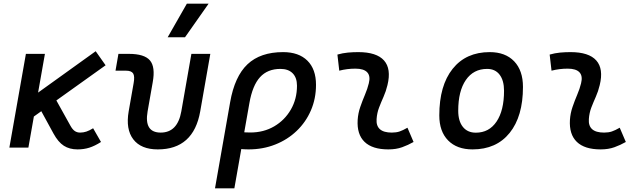

<svg xmlns="http://www.w3.org/2000/svg" viewBox="-20 -815 3556 1060"><path d="M125.5 -142.1 83.5 -227.1 508.3 -532.2 563 -454.6ZM31.7 0 123 -517.6H228L136.7 0ZM408.2 9.8Q363.8 9.8 332.5 -10.3Q301.3 -30.3 275.4 -77.6L190.9 -232.4L288.6 -265.1L368.7 -121.1Q379.9 -100.6 392.6 -91.8Q405.3 -83 422.4 -83Q440.4 -83 457 -88.6Q473.6 -94.2 494.1 -106.9L537.6 -31.2Q503.4 -9.3 473.4 0.2Q443.4 9.8 408.2 9.8Z M851.1 9.8Q758.3 9.8 715.8 -45.9Q673.3 -101.6 690.4 -200.2L717.8 -356.4Q724.6 -394 715.1 -409.4Q705.6 -424.8 675.3 -424.8H617.7L633.8 -517.6H691.4Q777.3 -517.6 807.9 -481.4Q838.4 -445.3 823.2 -361.3L794.9 -200.2Q774.4 -83 867.2 -83Q960.4 -83 981 -200.2L1036.6 -517.6H1141.1L1085.4 -200.2Q1048.3 9.8 851.1 9.8ZM905.8 -609.4 1011.7 -794.9H1131.8L1001.5 -609.4Z M1543 -527.3Q1629.4 -527.3 1677 -480.2Q1724.6 -433.1 1724.6 -346.7Q1724.6 -270.5 1696.5 -205.6Q1668.5 -140.6 1617.9 -92.3Q1567.4 -43.9 1499.5 -17.1Q1431.6 9.8 1351.6 9.8Q1327.1 9.8 1303 7.1Q1278.8 4.4 1254.4 -0.5L1273.4 -95.7Q1300.3 -83.5 1362.3 -83.5Q1435.5 -83.5 1493.7 -117.4Q1551.8 -151.4 1585.7 -210Q1619.6 -268.6 1619.6 -341.8Q1619.6 -386.2 1595.7 -410.4Q1571.8 -434.6 1528.3 -434.6Q1457 -434.6 1415.5 -388.9Q1374 -343.3 1356.9 -246.1L1273.9 224.6H1167L1250.5 -250.5Q1275.4 -393.1 1346.4 -460.2Q1417.5 -527.3 1543 -527.3Z M2229.5 -109.9 2263.2 -31.2Q2233.4 -14.2 2200.2 -2.2Q2167 9.8 2124 9.8Q2035.6 9.8 1992.7 -31.7Q1949.7 -73.2 1954.6 -153.3Q1957 -189.9 1969 -224.6Q1981 -259.3 1994.9 -292Q2008.8 -324.7 2016.1 -355Q2026.4 -395 2007.6 -415.5Q1988.8 -436 1942.4 -436Q1896 -436 1853 -424.8L1842.8 -513.7Q1871.6 -522 1900.4 -524.7Q1929.2 -527.3 1958 -527.3Q2059.1 -527.3 2100.1 -481.2Q2141.1 -435.1 2119.1 -345.2Q2110.8 -310.5 2097.4 -280.5Q2084 -250.5 2072.8 -221.2Q2061.5 -191.9 2059.1 -157.7Q2053.7 -83 2143.1 -83Q2167.5 -83 2185.8 -89.1Q2204.1 -95.2 2229.5 -109.9Z M2588.9 9.8Q2502.4 9.8 2453.9 -39.8Q2405.3 -89.4 2405.3 -177.7Q2405.3 -342.8 2479 -435.1Q2552.7 -527.3 2683.6 -527.3Q2770 -527.3 2818.6 -476.6Q2867.2 -425.8 2867.2 -335Q2867.2 -172.4 2793.7 -81.3Q2720.2 9.8 2588.9 9.8ZM2606.9 -82.5Q2680.2 -82.5 2721.4 -143.8Q2762.7 -205.1 2762.7 -314Q2762.7 -370.6 2738.3 -402.6Q2713.9 -434.6 2669.4 -434.6Q2594.2 -434.6 2552 -373.5Q2509.8 -312.5 2509.8 -203.6Q2509.8 -146.5 2535.4 -114.5Q2561 -82.5 2606.9 -82.5Z M3401.4 -109.9 3435.1 -31.2Q3405.3 -14.2 3372.1 -2.2Q3338.9 9.8 3295.9 9.8Q3207.5 9.8 3164.6 -31.7Q3121.6 -73.2 3126.5 -153.3Q3128.9 -189.9 3140.9 -224.6Q3152.8 -259.3 3166.7 -292Q3180.7 -324.7 3188 -355Q3198.2 -395 3179.4 -415.5Q3160.6 -436 3114.3 -436Q3067.9 -436 3024.9 -424.8L3014.6 -513.7Q3043.5 -522 3072.3 -524.7Q3101.1 -527.3 3129.9 -527.3Q3231 -527.3 3272 -481.2Q3313 -435.1 3291 -345.2Q3282.7 -310.5 3269.3 -280.5Q3255.9 -250.5 3244.6 -221.2Q3233.4 -191.9 3231 -157.7Q3225.6 -83 3314.9 -83Q3339.4 -83 3357.7 -89.1Q3376 -95.2 3401.4 -109.9Z"/></svg>

Font: Cascadia Mono NF
Style: Italic
Weight: 400
Italic angle: -10°
Monospace: yes
Designer: Aaron Bell
Foundry: Saja Typeworks
Version: Version 2404.023